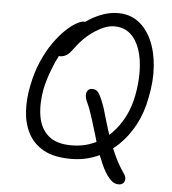

<svg xmlns="http://www.w3.org/2000/svg" viewBox="-56 -760 828 923"><g transform="rotate(5 358.0 -299.0)"><path d="M311 9Q230 9 180 -18.5Q130 -46 105 -93.5Q80 -141 76.5 -200.5Q73 -260 86 -323Q99 -390 122.5 -443.5Q146 -497 174 -536.5Q202 -576 229.5 -602Q257 -628 280 -641Q303 -654 315 -654Q319 -654 322 -653Q353 -675 388 -690Q433 -709 477 -709Q533 -709 574 -679Q615 -649 639.5 -595Q664 -541 669.5 -470Q675 -399 658 -317Q645 -245 613.5 -185.5Q582 -126 537 -83Q523 -70 509 -59Q513 -50 517 -41Q538 9 569 54Q581 70 580.5 83Q580 96 572 103.5Q564 111 551 111Q537 111 524.5 104Q512 97 494 73Q473 43 456 -2Q452 -12 448 -21Q441 -18 434 -15Q377 9 311 9ZM427 -83Q425 -90 423 -98Q408 -148 394 -193Q380 -238 366 -268Q357 -286 356.5 -301Q356 -316 363.5 -325.5Q371 -335 384 -335Q402 -335 412.5 -323Q423 -311 437 -275Q445 -257 455 -221Q465 -185 480 -138Q482 -130 485 -122Q492 -128 499 -135Q535 -172 559 -219.5Q583 -267 593 -321Q605 -382 604 -440Q603 -498 587.5 -544Q572 -590 541.5 -617Q511 -644 464 -644Q424 -644 372.5 -611Q321 -578 278 -519Q262 -496 247.5 -487Q233 -478 216 -478Q213 -478 211 -479Q194 -447 181 -412Q161 -361 151 -313Q138 -242 147.5 -183.5Q157 -125 195.5 -90.5Q234 -56 308 -56Q366 -56 414 -77Q421 -80 427 -83Z"/></g></svg>

Font: Shantell Sans Light Light
Style: Italic
Weight: 300
Italic angle: -11°
Version: Version 1.008;[ac192a2d6]